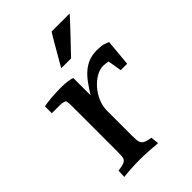

<svg xmlns="http://www.w3.org/2000/svg" viewBox="-220 -827 924 924"><g transform="rotate(-45 242.5 -365.0)"><path d="M285.2 -578.1Q261.2 -578.1 247.8 -578.1Q234.4 -578.1 227.8 -578.1Q221.2 -578.1 219.7 -578.4Q218.3 -578.6 218.3 -578.6Q238.3 -612.8 252.7 -637.9Q267.1 -663.1 277.8 -681.4Q288.6 -699.7 296.1 -712.6Q303.7 -725.6 310.5 -735.8H433.1Q433.1 -735.8 427.2 -729Q421.4 -722.2 405 -704.6Q388.7 -687 359.9 -656.5Q331.1 -626 285.2 -578.1ZM226.1 -386.2Q244.1 -415 261.7 -439.5Q279.3 -463.9 299.6 -481.4Q319.8 -499 344.2 -508.8Q368.7 -518.6 400.4 -518.6Q430.7 -518.6 446.3 -513.7Q461.9 -508.8 470.2 -503.9L458 -369.1H414.1L402.3 -440.4Q389.2 -441.9 381.8 -442.9Q374.5 -443.8 369.1 -443.8Q346.2 -443.8 321.5 -429.9Q296.9 -416 276.4 -392.8Q255.9 -369.6 242.7 -339.6Q229.5 -309.6 229.5 -277.3V-112.8Q229.5 -92.3 230.5 -78.9Q231.4 -65.4 237.1 -56.6Q242.7 -47.9 254.6 -43Q266.6 -38.1 288.6 -34.7L293 6.3Q257.8 3.4 229 1.7Q200.2 0 172.4 0Q146 0 119.4 1.5Q92.8 2.9 63 6.3L64.9 -34.7Q87.9 -37.6 100.3 -41.5Q112.8 -45.4 118.4 -52.7Q124 -60.1 125 -71.3Q126 -82.5 126 -100.1V-416Q126 -424.8 125.2 -433.3Q124.5 -441.9 122.1 -449.7Q115.2 -453.1 107.4 -455.1Q99.6 -457 88.4 -457H33.2V-503.9Q39.1 -505.4 50.8 -507.1Q62.5 -508.8 77.9 -510.3Q93.3 -511.7 111.1 -512.7Q128.9 -513.7 147.5 -513.7Q170.9 -513.7 191.7 -511.5Q212.4 -509.3 226.1 -503.9Z"/></g></svg>

Font: Tienne
Style: Regular
Weight: 400
Designer: vernon adams
Foundry: vernon adams
Version: Version 1.001